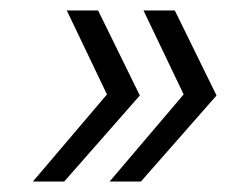

<svg xmlns="http://www.w3.org/2000/svg" viewBox="-20 -439 465 368"><path d="M190 -91 332 -258 255 -419H315L395 -256L250 -91ZM43 -91 185 -258 108 -419H168L248 -256L103 -91Z"/></svg>

Font: TypoPRO Montserrat Alternates
Style: Italic
Weight: 300
Italic angle: -11.3°
Designer: Julieta Ulanovsky
Foundry: Julieta Ulanovsky
Version: Version 6.001